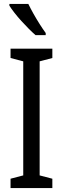

<svg xmlns="http://www.w3.org/2000/svg" viewBox="-20 -963 323 983"><path d="M248 0H34V-48L99 -65V-649L34 -666V-714H248V-666L183 -649V-65L248 -48ZM125 -943Q136 -920 151.5 -892.5Q167 -865 183.5 -839Q200 -813 214 -794V-783H162Q147 -796 128 -815Q109 -834 89.5 -855.5Q70 -877 54 -897.5Q38 -918 28 -934V-943Z"/></svg>

Font: Noto Sans Devanagari ExtraCondensed
Style: Regular
Weight: 400
Width: 2
Designer: Jelle Bosma - Monotype Design Team
Foundry: Monotype Imaging Inc.
Version: Version 2.006